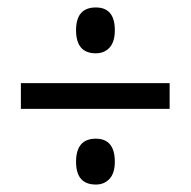

<svg xmlns="http://www.w3.org/2000/svg" viewBox="-20 -661 512 515"><path d="M237 -518Q184 -518 184 -580Q184 -641 237 -641Q288 -641 288 -580Q288 -549 274 -533.5Q260 -518 237 -518ZM36 -369V-438H435V-369ZM237 -166Q184 -166 184 -227Q184 -289 237 -289Q288 -289 288 -227Q288 -197 274 -181.5Q260 -166 237 -166Z"/></svg>

Font: Noto Sans Tamil UI Condensed
Style: Regular
Weight: 400
Width: 3
Designer: Jelle Bosma - Monotype Design Team
Foundry: Monotype Imaging Inc.
Version: Version 2.004